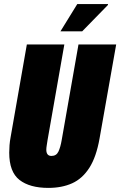

<svg xmlns="http://www.w3.org/2000/svg" viewBox="-20 -905 587 937"><path d="M216 12Q125 12 75 -27Q25 -66 25 -160Q25 -177 26.5 -196.5Q28 -216 32 -237L111 -688H294L212 -221Q210 -207 208 -195Q206 -183 206 -174Q206 -160 212 -152Q218 -144 231 -144Q255 -144 265 -165Q275 -186 281 -221L363 -688H547L466 -230Q450 -139 416 -86Q382 -33 332 -10.5Q282 12 216 12ZM275 -752 357 -885H507V-881L381 -752Z"/></svg>

Font: Archivo ExtraCondensed Black
Style: Italic
Weight: 900
Width: 2
Italic angle: -10°
Designer: Hector Gatti
Foundry: Omnibus-Type
Version: Version 2.001